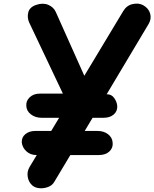

<svg xmlns="http://www.w3.org/2000/svg" viewBox="-20 -1024 839 1044"><path d="M543 -383.5H483.5L440.5 -312H509.5Q544.5 -312 567.5 -294.2Q590.5 -276.5 592.5 -248.5Q595.5 -220 574.8 -200.5Q554 -181 518.5 -181H362.5L274.5 -34Q264 -16 242 -7.5Q220 1 196.5 -0.5Q173 -2 157 -14.5Q135.5 -33 130.8 -62Q126 -91 140.5 -115.5L180 -181H177.5Q145 -181 123.2 -201.5Q101.5 -222 98.5 -248.5Q96.5 -276.5 117.5 -294.2Q138.5 -312 172.5 -312H258.5L301.5 -383.5H206.5Q172.5 -383.5 148.2 -402Q124 -420.5 123 -448.5Q121 -476 142 -495.5Q163 -515 197 -515H322L321.5 -516L139 -901Q126.5 -928.5 133.8 -957Q141 -985.5 177 -997.5Q213.5 -1010 242.8 -997.5Q272 -985 283.5 -958.5L438.5 -612L650 -963.5Q668.5 -994.5 701 -1001.8Q733.5 -1009 758 -996Q788.5 -979 796.5 -950Q804.5 -921 788 -893.5L560 -511.5H561.5Q586.5 -511.5 601 -491Q615.5 -470.5 617.5 -448.5Q619.5 -420.5 599 -402Q578.5 -383.5 543 -383.5Z"/></svg>

Font: Edu NSW ACT Hand
Style: Regular
Weight: 400
Designer: Tina and Corey Anderson, Eben Sorkin, Mirko Velimirovic
Foundry: Sorkin Type Co.
Version: Version 2.000